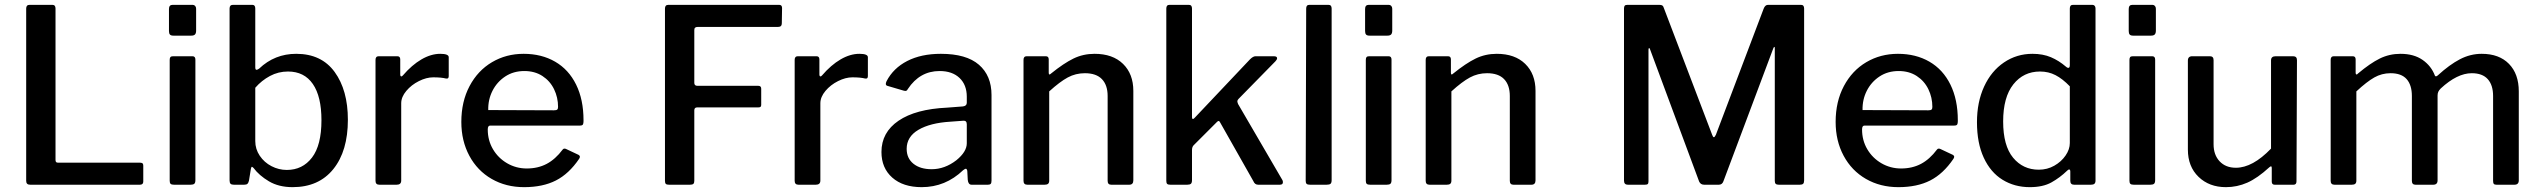

<svg xmlns="http://www.w3.org/2000/svg" viewBox="-20 -762 10474 792"><path d="M102 -742H196Q209 -742 209 -727V-102Q209 -96 211.5 -93.5Q214 -91 219 -91H557Q564 -91 567.5 -88.5Q571 -86 571 -79V-13Q571 0 557 0H105Q96 0 92 -4Q88 -8 88 -16V-727Q88 -742 102 -742Z M789 -636Q789 -625 784.5 -620Q780 -615 769 -615H695Q685 -615 681 -619.5Q677 -624 677 -634V-725Q677 -742 692 -742H775Q781 -742 785 -737.5Q789 -733 789 -726ZM786 -19Q786 -8 781.5 -4Q777 0 766 0H698Q688 0 684 -3.5Q680 -7 680 -16V-515Q680 -523 683 -526.5Q686 -530 694 -530H774Q786 -530 786 -516Z M945 0Q935 0 931 -4Q927 -8 927 -18V-727Q927 -742 941 -742H1021Q1033 -742 1033 -727V-485Q1033 -474 1038 -474Q1042 -474 1049 -479Q1113 -540 1202 -540Q1306 -540 1360.5 -465Q1415 -390 1415 -268Q1415 -139 1355 -64.5Q1295 10 1187 10Q1130 10 1089.5 -14Q1049 -38 1026 -69Q1021 -74 1019 -74Q1017 -74 1015 -66L1007 -17Q1005 -8 1001 -4Q997 0 987 0ZM1033 -180Q1033 -147 1051.5 -119.5Q1070 -92 1100 -76.5Q1130 -61 1163 -61Q1228 -61 1267 -112Q1306 -163 1306 -266Q1306 -364 1270.5 -415.5Q1235 -467 1168 -467Q1128 -467 1093.5 -448.5Q1059 -430 1033 -400Z M1529 -16V-515Q1529 -530 1542 -530H1619Q1631 -530 1631 -517V-454Q1631 -448 1634.5 -447Q1638 -446 1642 -451Q1679 -494 1718.5 -517Q1758 -540 1796 -540Q1831 -540 1831 -526V-448Q1831 -436 1820 -438Q1801 -443 1767 -443Q1739 -443 1708 -427.5Q1677 -412 1656 -387Q1635 -362 1635 -336V-17Q1635 0 1616 0H1545Q1529 0 1529 -16Z M2153 -67Q2199 -67 2235 -86Q2271 -105 2301 -145Q2304 -149 2308 -149Q2313 -149 2316 -147L2367 -123Q2372 -120 2372 -115Q2372 -112 2369 -107Q2327 -45 2273 -17.5Q2219 10 2142 10Q2067 10 2008 -24Q1949 -58 1916 -119.5Q1883 -181 1883 -259Q1883 -343 1917 -407Q1951 -471 2009.5 -505.5Q2068 -540 2140 -540Q2214 -540 2270 -507.5Q2326 -475 2356.5 -413Q2387 -351 2387 -266V-262Q2387 -253 2384.5 -248.5Q2382 -244 2372 -244H2002Q1992 -244 1992 -228Q1992 -183 2013.5 -146.5Q2035 -110 2072 -88.5Q2109 -67 2153 -67ZM2265 -307Q2275 -307 2278.5 -310Q2282 -313 2282 -321Q2282 -360 2265.5 -394Q2249 -428 2217.5 -448.5Q2186 -469 2143 -469Q2098 -469 2064 -446.5Q2030 -424 2011.5 -387.5Q1993 -351 1994 -308Z M2737 -742H3194Q3206 -742 3206 -729L3205 -666Q3205 -651 3190 -651H2859Q2851 -651 2847.5 -648Q2844 -645 2844 -638V-420Q2844 -408 2857 -408H3108Q3120 -408 3120 -396V-330Q3120 -324 3117.5 -321.5Q3115 -319 3108 -319H2856Q2844 -319 2844 -307V-16Q2844 -7 2840 -3.5Q2836 0 2826 0H2740Q2730 0 2726.5 -3.5Q2723 -7 2723 -16V-727Q2723 -742 2737 -742Z M3258 -16V-515Q3258 -530 3271 -530H3348Q3360 -530 3360 -517V-454Q3360 -448 3363.5 -447Q3367 -446 3371 -451Q3408 -494 3447.5 -517Q3487 -540 3525 -540Q3560 -540 3560 -526V-448Q3560 -436 3549 -438Q3530 -443 3496 -443Q3468 -443 3437 -427.5Q3406 -412 3385 -387Q3364 -362 3364 -336V-17Q3364 0 3345 0H3274Q3258 0 3258 -16Z M3782 10Q3705 10 3660.5 -29.5Q3616 -69 3616 -135Q3616 -216 3686.5 -264Q3757 -312 3887 -318L3952 -323Q3968 -325 3968 -338V-363Q3968 -412 3938 -440.5Q3908 -469 3856 -469Q3774 -469 3725 -395Q3722 -389 3718.5 -387.5Q3715 -386 3708 -388L3640 -408Q3634 -410 3634 -416Q3634 -420 3637 -427Q3665 -481 3722.5 -510.5Q3780 -540 3861 -540Q3966 -540 4018 -495Q4070 -450 4070 -370V-17Q4070 -7 4066.5 -3.5Q4063 0 4055 0H3988Q3974 0 3972 -20L3970 -58Q3968 -66 3964 -66Q3961 -66 3953 -60Q3880 10 3782 10ZM3954 -264 3900 -260Q3817 -255 3768.5 -226.5Q3720 -198 3720 -148Q3720 -109 3748 -86.5Q3776 -64 3823 -64Q3877 -64 3925 -101Q3968 -136 3968 -171V-249Q3968 -265 3954 -264Z M4202 -16V-515Q4202 -530 4215 -530H4294Q4306 -530 4306 -517V-462Q4306 -456 4308.5 -455Q4311 -454 4316 -459Q4368 -501 4408 -520.5Q4448 -540 4495 -540Q4570 -540 4612.5 -498.5Q4655 -457 4655 -387V-18Q4655 0 4638 0H4564Q4549 0 4549 -16V-366Q4549 -411 4525.5 -435.5Q4502 -460 4455 -460Q4417 -460 4384.5 -442.5Q4352 -425 4308 -385V-17Q4308 -8 4303.5 -4Q4299 0 4289 0H4218Q4202 0 4202 -16Z M5272 -10Q5272 0 5259 0H5170Q5156 0 5150 -15L5013 -257Q5010 -263 5007 -263Q5004 -263 5000 -259L4905 -164Q4897 -157 4897 -143V-19Q4897 -8 4892.5 -4Q4888 0 4877 0H4808Q4798 0 4794.5 -3.5Q4791 -7 4791 -16V-727Q4791 -742 4804 -742H4884Q4897 -742 4897 -727V-280Q4897 -271 4901 -271Q4903 -271 4908 -276L5136 -517Q5149 -530 5159 -530H5234Q5248 -530 5248 -522Q5248 -516 5241 -509L5089 -354Q5084 -349 5084 -344Q5084 -341 5087 -333L5270 -19Q5272 -16 5272 -10Z M5473 -19Q5473 -8 5468.5 -4Q5464 0 5452 0H5384Q5374 0 5370 -3.5Q5366 -7 5366 -16L5368 -727Q5368 -742 5381 -742H5460Q5473 -742 5473 -727Z M5723 -636Q5723 -625 5718.5 -620Q5714 -615 5703 -615H5629Q5619 -615 5615 -619.5Q5611 -624 5611 -634V-725Q5611 -742 5626 -742H5709Q5715 -742 5719 -737.5Q5723 -733 5723 -726ZM5720 -19Q5720 -8 5715.5 -4Q5711 0 5700 0H5632Q5622 0 5618 -3.5Q5614 -7 5614 -16V-515Q5614 -523 5617 -526.5Q5620 -530 5628 -530H5708Q5720 -530 5720 -516Z M5861 -16V-515Q5861 -530 5874 -530H5953Q5965 -530 5965 -517V-462Q5965 -456 5967.5 -455Q5970 -454 5975 -459Q6027 -501 6067 -520.5Q6107 -540 6154 -540Q6229 -540 6271.5 -498.5Q6314 -457 6314 -387V-18Q6314 0 6297 0H6223Q6208 0 6208 -16V-366Q6208 -411 6184.5 -435.5Q6161 -460 6114 -460Q6076 -460 6043.5 -442.5Q6011 -425 5967 -385V-17Q5967 -8 5962.5 -4Q5958 0 5948 0H5877Q5861 0 5861 -16Z M6679 -17V-727Q6679 -735 6682 -738.5Q6685 -742 6693 -742H6824Q6833 -742 6837 -739.5Q6841 -737 6843 -730L7043 -205Q7046 -196 7050 -196Q7053 -196 7058 -206L7255 -726Q7261 -742 7273 -742H7409Q7422 -742 7422 -727V-18Q7422 -8 7418 -4Q7414 0 7404 0H7318Q7309 0 7305 -3.5Q7301 -7 7301 -16V-564Q7301 -569 7299 -568.5Q7297 -568 7295 -563L7089 -14Q7084 0 7070 0H7010Q6995 0 6989 -13L6787 -557Q6785 -564 6782.5 -563.5Q6780 -563 6780 -557V-14Q6780 -6 6777 -3Q6774 0 6765 0H6695Q6679 0 6679 -17Z M7822 -67Q7868 -67 7904 -86Q7940 -105 7970 -145Q7973 -149 7977 -149Q7982 -149 7985 -147L8036 -123Q8041 -120 8041 -115Q8041 -112 8038 -107Q7996 -45 7942 -17.5Q7888 10 7811 10Q7736 10 7677 -24Q7618 -58 7585 -119.5Q7552 -181 7552 -259Q7552 -343 7586 -407Q7620 -471 7678.5 -505.5Q7737 -540 7809 -540Q7883 -540 7939 -507.5Q7995 -475 8025.5 -413Q8056 -351 8056 -266V-262Q8056 -253 8053.5 -248.5Q8051 -244 8041 -244H7671Q7661 -244 7661 -228Q7661 -183 7682.5 -146.5Q7704 -110 7741 -88.5Q7778 -67 7822 -67ZM7934 -307Q7944 -307 7947.5 -310Q7951 -313 7951 -321Q7951 -360 7934.5 -394Q7918 -428 7886.5 -448.5Q7855 -469 7812 -469Q7767 -469 7733 -446.5Q7699 -424 7680.5 -387.5Q7662 -351 7663 -308Z M8520 -16V-54Q8520 -63 8515 -63Q8512 -63 8507 -58Q8477 -29 8442 -9.5Q8407 10 8353 10Q8290 10 8240.5 -20.5Q8191 -51 8163 -111.5Q8135 -172 8135 -258Q8135 -341 8164.5 -405Q8194 -469 8246.5 -504.5Q8299 -540 8364 -540Q8407 -540 8440 -526Q8473 -512 8502 -487Q8507 -482 8512 -482Q8518 -482 8518 -494V-727Q8518 -742 8531 -742H8611Q8617 -742 8620.5 -738Q8624 -734 8624 -727V-17Q8624 -8 8619.5 -4Q8615 0 8605 0H8536Q8520 0 8520 -16ZM8395 -467Q8327 -467 8285 -414Q8243 -361 8243 -261Q8243 -161 8284 -111.5Q8325 -62 8390 -62Q8425 -62 8454 -78.5Q8483 -95 8500.5 -120.5Q8518 -146 8518 -172V-406Q8488 -437 8459 -452Q8430 -467 8395 -467Z M8873 -636Q8873 -625 8868.5 -620Q8864 -615 8853 -615H8779Q8769 -615 8765 -619.5Q8761 -624 8761 -634V-725Q8761 -742 8776 -742H8859Q8865 -742 8869 -737.5Q8873 -733 8873 -726ZM8870 -19Q8870 -8 8865.5 -4Q8861 0 8850 0H8782Q8772 0 8768 -3.5Q8764 -7 8764 -16V-515Q8764 -523 8767 -526.5Q8770 -530 8778 -530H8858Q8870 -530 8870 -516Z M9348 -149V-513Q9348 -530 9367 -530H9439Q9455 -530 9455 -514L9453 -14Q9453 0 9441 0H9363Q9351 0 9351 -13V-69Q9351 -81 9341 -72Q9292 -27 9250 -8.5Q9208 10 9162 10Q9093 10 9049 -32.5Q9005 -75 9005 -145V-512Q9005 -530 9023 -530H9096Q9111 -530 9111 -514V-167Q9111 -123 9136 -96.5Q9161 -70 9203 -70Q9272 -70 9348 -149Z M9594 -16V-515Q9594 -530 9607 -530H9685Q9697 -530 9697 -517V-462Q9697 -456 9700 -455Q9703 -454 9707 -459Q9757 -501 9796.5 -520.5Q9836 -540 9882 -540Q9937 -540 9973 -515Q10009 -490 10024 -450Q10026 -447 10028 -447Q10032 -447 10037 -452Q10084 -495 10127 -517.5Q10170 -540 10217 -540Q10289 -540 10329.5 -498.5Q10370 -457 10370 -385V-18Q10370 0 10352 0H10278Q10270 0 10267 -3.5Q10264 -7 10264 -16V-366Q10264 -411 10242 -435.5Q10220 -460 10176 -460Q10116 -460 10048 -397Q10041 -390 10038 -383.5Q10035 -377 10035 -368V-18Q10035 0 10017 0H9944Q9929 0 9929 -16V-366Q9929 -411 9907.5 -435.5Q9886 -460 9841 -460Q9805 -460 9774 -442.5Q9743 -425 9700 -385V-17Q9700 -8 9695.5 -4Q9691 0 9681 0H9610Q9594 0 9594 -16Z"/></svg>

Font: Libre Franklin Medium
Style: Regular
Weight: 500
Designer: Pablo Impallari, Rodrigo Fuenzalida
Foundry: Impallari Type
Version: Version 1.002; ttfautohint (v1.5)